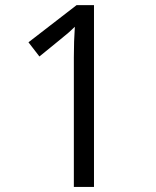

<svg xmlns="http://www.w3.org/2000/svg" viewBox="-20 -734 612 754"><path d="M349.1 0H270V-508.8Q270 -572.3 273.9 -628.9Q263.7 -618.7 251 -607.4Q238.3 -596.2 134.8 -512.2L91.8 -567.9L280.8 -713.9H349.1Z"/></svg>

Font: QFn3     
Style: Regular
Weight: 400
Foundry: Ascender Corporation
Version: Version 1.10